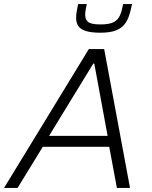

<svg xmlns="http://www.w3.org/2000/svg" viewBox="-41 -931 753 951"><path d="M-21 0 399 -688H475L603 0H538L500 -204H171L46 0ZM202 -258H492L426 -616H421ZM456 -769Q409 -769 382.5 -778Q356 -787 346 -803.5Q336 -820 336 -842Q336 -858 339 -875.5Q342 -893 346 -911H389Q385 -895 383 -881.5Q381 -868 381 -856Q381 -834 396 -822Q411 -810 457 -810Q501 -810 522.5 -821.5Q544 -833 553.5 -855.5Q563 -878 569 -911H613Q607 -880 598.5 -854Q590 -828 574.5 -809Q559 -790 531 -779.5Q503 -769 456 -769Z"/></svg>

Font: Saira Thin Light
Style: Italic
Weight: 300
Italic angle: -12°
Version: Version 1.101